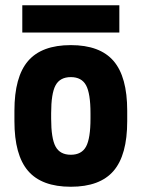

<svg xmlns="http://www.w3.org/2000/svg" viewBox="-20 -702 540 732"><path d="M250 10Q139 10 87 -50.5Q35 -111 35 -240V-280Q35 -409 87 -469.5Q139 -530 250 -530Q361 -530 413 -469.5Q465 -409 465 -280V-240Q465 -111 413 -50.5Q361 10 250 10ZM250 -112Q291 -112 308 -143Q325 -174 325 -250V-270Q325 -346 308 -377Q291 -408 250 -408Q209 -408 192 -377Q175 -346 175 -270V-250Q175 -174 192 -143Q209 -112 250 -112ZM65 -578V-682H435V-578Z"/></svg>

Font: M PLUS Code Latin
Style: Bold
Weight: 700
Designer: Coji Morishita
Foundry: UNDERFOREST DESIGN
Version: Version 1.002; ttfautohint (v1.8.3)